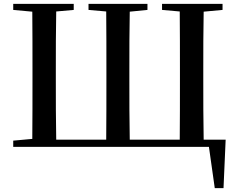

<svg xmlns="http://www.w3.org/2000/svg" viewBox="-20 -755 1214 987"><path d="M48 0H1054L1084 212H1129L1140 -37H1027C1025 -139 1025 -241 1025 -347V-391C1025 -494 1025 -596 1027 -695L1124 -704V-735H813V-704L904 -696C905 -596 905 -494 905 -391V-347C905 -240 905 -137 904 -37H647C645 -137 645 -240 645 -347V-391C645 -494 645 -596 647 -695L738 -704V-735H435V-704L526 -696C527 -596 527 -494 527 -391V-347C527 -241 527 -139 526 -37H269C267 -137 267 -240 267 -347V-391C267 -494 267 -596 269 -696L359 -704V-735H48V-704L146 -695C147 -596 147 -494 147 -391V-347C147 -242 147 -141 146 -41L48 -32Z"/></svg>

Font: Noto Serif CJK JP SemiBold
Style: Regular
Weight: 600
Designer: Ryoko NISHIZUKA 西塚涼子 (kana & ideographs); Frank Grießhammer (Latin, Greek & Cyrillic); Wenlong ZHANG 张文龙 (bopomofo); San
Foundry: Adobe
Version: Version 2.001;hotconv 1.1.0;makeotfexe 2.6.0